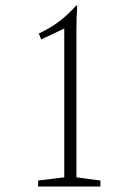

<svg xmlns="http://www.w3.org/2000/svg" viewBox="-20 -683 509 703"><path d="M119.6 0V-22L215.3 -33.7V-578.6L130.9 -538.6L122.1 -560.1Q169.4 -583 200.2 -607.2Q231 -631.3 259.3 -663.1L262.7 -660.6Q259.8 -616.2 259.8 -575.7V-33.7L347.7 -22V0Z"/></svg>

Font: Elstob ExtraLight
Style: Regular
Weight: 200
Designer: Peter S. Baker
Version: Version 1.015